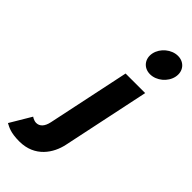

<svg xmlns="http://www.w3.org/2000/svg" viewBox="-340 -891 1228 1228"><g transform="rotate(45 273.5 -277.5)"><path d="M464 -830C406 -830 349.1 -783 336.9 -725C324.8 -667 361.9 -620 419.9 -620C477.9 -620 534.8 -667 546.9 -725C559.1 -783 522 -830 464 -830ZM306.4 -513H483.4L358.9 79C339.8 170 273.7 275 132.7 275C48.7 275 21.1 254 -1.6 243L83.5 100C83.5 100 103.3 115 125.3 115C155.3 115 178.9 93 189 45Z"/></g></svg>

Font: Hussar
Style: BdOblTwo
Weight: 700
Foundry: Cannot Into Space Fonts
Version: Version 2.00